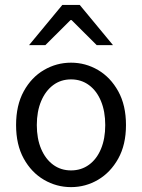

<svg xmlns="http://www.w3.org/2000/svg" viewBox="-20 -755 582 787"><path d="M271.2 12Q211.6 12 160.1 -18.1Q108.7 -48.1 77.3 -105Q45.9 -161.9 45.9 -242.4Q45.9 -323.5 77.3 -380.8Q108.7 -438 160.1 -468Q211.6 -498.1 271.2 -498.1Q330.7 -498.1 381.9 -468Q433 -438 464.7 -380.8Q496.4 -323.5 496.4 -242.4Q496.4 -161.9 464.7 -105Q433 -48.1 381.9 -18.1Q330.7 12 271.2 12ZM271.2 -56.5Q313 -56.5 344.8 -79.7Q376.6 -102.9 394 -144.8Q411.4 -186.7 411.4 -242.4Q411.4 -298.1 394 -340.3Q376.6 -382.6 344.8 -406.1Q313 -429.6 271.2 -429.6Q229.4 -429.6 197.9 -406.1Q166.4 -382.6 148.6 -340.3Q130.9 -298.1 130.9 -242.4Q130.9 -186.7 148.6 -144.8Q166.4 -102.9 197.9 -79.7Q229.4 -56.5 271.2 -56.5ZM99.1 -570 235.4 -734.7H306.9L443.2 -570H376.4L273.2 -672.8H269.2L165.9 -570Z"/></svg>

Font: SourceSans3VF
Style: Regular
Weight: 200
Designer: Paul D. Hunt
Foundry: Adobe
Version: Version 3.052;hotconv 1.1.0;makeotfexe 2.6.0